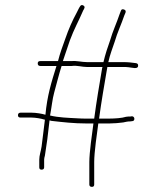

<svg xmlns="http://www.w3.org/2000/svg" viewBox="-20 -669 608 748"><path d="M363 -188H406C421 -188 448 -190 460 -192C470 -194 476 -196 487 -196L495 -197C507 -197 506 -216 494 -216L487 -215C482 -215 476 -215 471 -214C456 -209 427 -207 406 -207H366C375 -274 386 -336 397 -401C398 -403 398 -405 398 -408H462C468 -408 474 -408 481 -407C494 -406 517 -398 518 -412C519 -418 516 -422 510 -423C496 -425 478 -427 462 -427H402C408 -455 419 -483 427 -507C437 -542 453 -575 464 -608L469 -620C471 -626 469 -630 463 -632C457 -634 453 -633 451 -627L446 -614C435 -581 419 -547 409 -512C400 -487 390 -457 383 -427H319C299 -427 278 -433 259 -431H225L231 -449C239 -473 246 -494 252 -511C268 -555 288 -590 304 -628C308 -635 314 -643 304 -648C294 -653 291 -642 287 -636L279 -620C262 -589 247 -555 234 -517C226 -495 213 -460 206 -431H137C130 -431 127 -428 127 -422C127 -416 130 -412 137 -412H200C180 -348 164 -297 157 -222C144 -226 120 -230 103 -230H60C53 -230 50 -226 50 -220C50 -214 53 -211 60 -211H103C118 -211 141 -207 153 -203H155C151 -175 145 -117 142 -98C139 -78 133 -64 133 -47V-17C133 -11 136 -8 142 -8C148 -8 152 -11 152 -17V-47C152 -51 153 -56 155 -63C161 -99 168 -151 173 -200L181 -198C225 -193 268 -188 317 -188H344C339 -151 328 -75 328 -38V50C328 56 332 59 338 59C344 59 347 56 347 50V-38C347 -76 358 -151 363 -188ZM319 -408H379C379 -407 379 -405 378 -404C367 -339 356 -275 347 -207H317C306 -207 295 -207 282 -208C245 -210 208 -211 175 -219C181 -250 184 -283 191 -308C199 -337 210 -381 220 -412H260C280 -415 299 -408 319 -408Z"/></svg>

Font: Electronic
Style: ExThn
Weight: 100
Version: Version 1.011